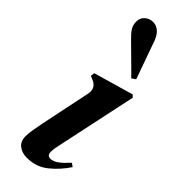

<svg xmlns="http://www.w3.org/2000/svg" viewBox="-266 -790 818 818"><g transform="rotate(45 143.5 -381.0)"><path d="M121 14Q91 14 71.5 -1.5Q52 -17 52 -47Q52 -64 56 -88Q60 -112 65 -137L112 -363Q121 -405 81 -420L67 -426L69 -444L249 -496L259 -486L183 -129Q179 -112 177 -99.5Q175 -87 175 -76Q175 -54 195 -54Q211 -54 228.5 -66.5Q246 -79 272 -107L287 -96Q259 -53 218 -19.5Q177 14 121 14ZM214 -552 196 -540Q168 -569 139 -597Q110 -625 82 -653Q61 -673 50.5 -689Q40 -705 40 -726Q40 -749 56 -762.5Q72 -776 92 -776Q113 -776 130 -760.5Q147 -745 158 -709Q172 -669 186 -630.5Q200 -592 214 -552Z"/></g></svg>

Font: DeepMind Serif Text
Style: Italic
Weight: 400
Italic angle: -12°
Designer: Frank Grießhammer / Modifications: Colophon Foundry
Foundry: Colophon Foundry
Version: Version 5.003; ttfautohint (v1.8.2)